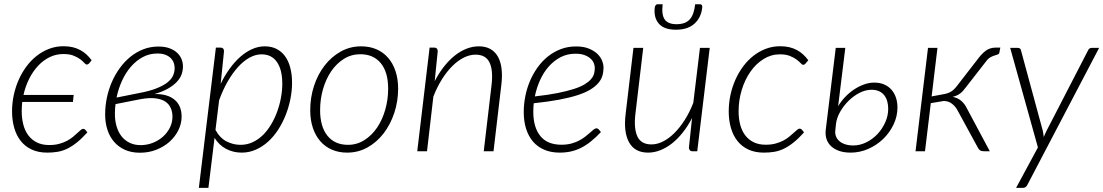

<svg xmlns="http://www.w3.org/2000/svg" viewBox="-20 -728 5310 924"><path d="M400.5 -91Q374 -61.5 350.2 -42.5Q326.5 -23.5 303.8 -12.5Q281 -1.5 257.5 2.5Q234 6.5 207.5 6.5Q164.5 6.5 132.8 -8.2Q101 -23 80 -49.5Q59 -76 48.5 -112.5Q38 -149 38 -192Q38 -231.5 46.2 -270.2Q54.5 -309 70 -344Q85.5 -379 107.5 -408.5Q129.5 -438 157 -459.5Q184.5 -481 216.8 -493.2Q249 -505.5 285.5 -505.5Q310 -505.5 329.8 -500.8Q349.5 -496 366 -487.2Q382.5 -478.5 396 -466Q409.5 -453.5 421 -438L408.5 -422.5Q406.5 -420.5 403.8 -419Q401 -417.5 397.5 -417.5Q392.5 -417.5 385.5 -425.5Q378.5 -433.5 366.2 -442.8Q354 -452 334.5 -460Q315 -468 285 -468Q249.5 -468 218.5 -452.8Q187.5 -437.5 162.8 -410.8Q138 -384 120 -348Q102 -312 93 -271H334.5L331 -237.5H87Q86 -226.5 85.2 -215.5Q84.5 -204.5 84.5 -193Q84.5 -158.5 92.2 -128.5Q100 -98.5 116.2 -76.8Q132.5 -55 157.5 -42.5Q182.5 -30 217 -30Q243.5 -30 264.8 -35.8Q286 -41.5 302.2 -50.2Q318.5 -59 330.8 -69Q343 -79 352.2 -87.8Q361.5 -96.5 368.2 -102.2Q375 -108 380.5 -108Q386.5 -108 391 -103L400.5 -91Z M860.5 -408.5Q860.5 -389 853.8 -370Q847 -351 830.8 -333.8Q814.5 -316.5 788.2 -301.5Q762 -286.5 723.5 -275.5Q786.5 -276.5 820.2 -248Q854 -219.5 854 -167Q854 -132.5 838.2 -101Q822.5 -69.5 795.5 -45.5Q768.5 -21.5 732 -7.2Q695.5 7 653.5 7Q612.5 7 581.2 -7Q550 -21 528.8 -45.8Q507.5 -70.5 496.8 -104.2Q486 -138 486 -177.5Q486 -217.5 494.2 -257.2Q502.5 -297 518.2 -333.2Q534 -369.5 556.8 -400.8Q579.5 -432 608 -455Q636.5 -478 670.2 -491Q704 -504 742.5 -504Q774 -504 796.5 -495.5Q819 -487 833.2 -473.2Q847.5 -459.5 854 -442.5Q860.5 -425.5 860.5 -408.5ZM536 -227Q533 -205 533 -183Q532.5 -150 540.5 -121.8Q548.5 -93.5 564.2 -73Q580 -52.5 603.5 -41Q627 -29.5 658.5 -29.5Q689 -30 716.5 -41Q744 -52 764.8 -70.8Q785.5 -89.5 797.8 -114.2Q810 -139 810 -166.5Q810 -188.5 802 -207.5Q794 -226.5 776 -238.8Q758 -251 728.2 -254.8Q698.5 -258.5 655 -250.5ZM737 -470.5Q699 -470.5 667 -453.2Q635 -436 609.8 -406.8Q584.5 -377.5 567 -339Q549.5 -300.5 541 -258.5L643.5 -279Q701 -289.5 735.8 -303.8Q770.5 -318 789.2 -334.2Q808 -350.5 814.2 -367.5Q820.5 -384.5 820.5 -401Q820.5 -412.5 816.5 -424.8Q812.5 -437 802.8 -447.2Q793 -457.5 777 -464Q761 -470.5 737 -470.5Z M937 176 1019 -499H1040.5Q1058 -499 1058 -481L1042 -324.5Q1061.5 -365 1085.8 -398.2Q1110 -431.5 1137.2 -455.2Q1164.5 -479 1194 -492Q1223.5 -505 1254 -505Q1286.5 -505 1311 -492.5Q1335.5 -480 1352 -457.2Q1368.5 -434.5 1377 -402Q1385.5 -369.5 1385.5 -329.5Q1385.5 -291 1377.5 -251.2Q1369.5 -211.5 1354.8 -174.2Q1340 -137 1318.8 -104Q1297.5 -71 1270.5 -46.5Q1243.5 -22 1211.2 -7.8Q1179 6.5 1143 6.5Q1102.5 6.5 1068.2 -11.5Q1034 -29.5 1012.5 -64.5L983 176ZM1238.5 -466.5Q1210 -466.5 1181.2 -450.8Q1152.5 -435 1126 -406Q1099.5 -377 1076 -336.2Q1052.5 -295.5 1034.5 -245.5L1017 -102.5Q1039 -63 1071 -47Q1103 -31 1137.5 -31Q1169 -31 1196.2 -43.8Q1223.5 -56.5 1245.8 -78.5Q1268 -100.5 1285.2 -129.8Q1302.5 -159 1314.2 -191.5Q1326 -224 1332.2 -258.2Q1338.5 -292.5 1338.5 -325Q1338.5 -392 1313 -429.2Q1287.5 -466.5 1238.5 -466.5Z M1654.5 -31Q1698 -31 1733.8 -53.8Q1769.5 -76.5 1795 -114.2Q1820.5 -152 1834.2 -200.8Q1848 -249.5 1848 -301Q1848 -381 1812.5 -424Q1777 -467 1714 -467Q1670.5 -467 1634.8 -444.5Q1599 -422 1573.8 -384.8Q1548.5 -347.5 1534.5 -299Q1520.5 -250.5 1520.5 -198Q1520.5 -118.5 1555.8 -74.8Q1591 -31 1654.5 -31ZM1650.5 6.5Q1610.5 6.5 1577.8 -7.5Q1545 -21.5 1521.8 -48Q1498.5 -74.5 1485.8 -112.2Q1473 -150 1473 -198Q1473 -258.5 1491 -314Q1509 -369.5 1541.8 -412Q1574.5 -454.5 1619.5 -479.8Q1664.5 -505 1718.5 -505Q1758.5 -505 1791.2 -491Q1824 -477 1847.2 -450.5Q1870.5 -424 1883.2 -386.2Q1896 -348.5 1896 -301.5Q1896 -241 1877.8 -185.5Q1859.5 -130 1827 -87.2Q1794.5 -44.5 1749.5 -19Q1704.5 6.5 1650.5 6.5Z M1988 0 2047.5 -499H2069Q2086.5 -499 2086.5 -481L2072 -337.5Q2092.5 -377 2117.2 -408.2Q2142 -439.5 2169.2 -461Q2196.5 -482.5 2225.8 -493.8Q2255 -505 2284.5 -505Q2316.5 -505 2339.2 -492.5Q2362 -480 2375.8 -456Q2389.5 -432 2393.8 -397.2Q2398 -362.5 2392.5 -318L2355 0H2308L2345.5 -318Q2354 -389 2336 -427Q2318 -465 2268.5 -465Q2240.5 -465 2212 -450.8Q2183.5 -436.5 2157 -410.2Q2130.5 -384 2107 -346.8Q2083.5 -309.5 2065.5 -263L2035 0Z M2884.5 -402.5Q2884.5 -382 2879 -363.5Q2873.5 -345 2859.5 -328.5Q2845.5 -312 2821.5 -297.2Q2797.5 -282.5 2760 -270.2Q2722.5 -258 2670.5 -248.2Q2618.5 -238.5 2548.5 -231Q2547.5 -220.5 2547 -210.2Q2546.5 -200 2546.5 -190Q2546.5 -115.5 2580.2 -73.5Q2614 -31.5 2682 -31.5Q2708.5 -31.5 2729.8 -37.2Q2751 -43 2767.8 -52Q2784.5 -61 2797.2 -71Q2810 -81 2820 -90Q2830 -99 2837.2 -104.8Q2844.5 -110.5 2850.5 -110.5Q2856.5 -110.5 2861 -105.5L2872 -92.5Q2847.5 -66.5 2824.2 -47.8Q2801 -29 2777.2 -17Q2753.5 -5 2728 0.8Q2702.5 6.5 2673.5 6.5Q2632 6.5 2599.8 -7.2Q2567.5 -21 2545.5 -46.2Q2523.5 -71.5 2512 -107.8Q2500.5 -144 2500.5 -189Q2500.5 -226.5 2508 -264.5Q2515.5 -302.5 2530.2 -337.5Q2545 -372.5 2566.8 -403Q2588.5 -433.5 2616.5 -456Q2644.5 -478.5 2678.5 -491.5Q2712.5 -504.5 2752 -504.5Q2788.5 -504.5 2813.8 -494.2Q2839 -484 2854.8 -468.8Q2870.5 -453.5 2877.5 -435.8Q2884.5 -418 2884.5 -402.5ZM2749.5 -469.5Q2709.5 -469.5 2677.2 -452.5Q2645 -435.5 2620.2 -407.2Q2595.5 -379 2578.8 -341.8Q2562 -304.5 2554 -264Q2617.5 -271 2663.5 -280.2Q2709.5 -289.5 2741.5 -299.8Q2773.5 -310 2793.2 -322Q2813 -334 2824 -346.8Q2835 -359.5 2838.8 -373Q2842.5 -386.5 2842.5 -401Q2842.5 -411.5 2837.8 -423.8Q2833 -436 2822 -446Q2811 -456 2793.2 -462.8Q2775.5 -469.5 2749.5 -469.5Z M2980 0ZM3075.5 -497.5 3038 -181Q3029.5 -109.5 3047.5 -71.2Q3065.5 -33 3115 -33Q3142.5 -33 3170.5 -47Q3198.5 -61 3225 -87.2Q3251.5 -113.5 3275 -150.2Q3298.5 -187 3316.5 -233L3348.5 -497.5H3395.5L3335.5 0H3313.5Q3304 0 3299.8 -5Q3295.5 -10 3295.5 -18.5L3310.5 -160Q3290 -120.5 3265.2 -89.5Q3240.5 -58.5 3213.2 -37.2Q3186 -16 3157 -4.8Q3128 6.5 3099 6.5Q3035 6.5 3007.5 -42.8Q2980 -92 2991 -181L3028.5 -497.5ZM3236 -611.5Q3278 -611.5 3299 -634.2Q3320 -657 3325.5 -707.5H3350Q3355.5 -707.5 3358 -702.8Q3360.5 -698 3359.5 -691Q3354 -643 3322 -614Q3290 -585 3233 -585Q3176 -585 3150.8 -614Q3125.5 -643 3131 -691Q3132 -698 3135.2 -702.8Q3138.5 -707.5 3144 -707.5H3169Q3163 -657 3179 -634.2Q3195 -611.5 3236 -611.5Z M3849.5 -91Q3823 -61.5 3799.2 -42.5Q3775.5 -23.5 3752.8 -12.5Q3730 -1.5 3706.5 2.5Q3683 6.5 3656.5 6.5Q3613.5 6.5 3581.8 -8.2Q3550 -23 3529 -49.5Q3508 -76 3497.5 -112.5Q3487 -149 3487 -192Q3487 -231.5 3495.2 -270.2Q3503.5 -309 3519 -344Q3534.5 -379 3556.5 -408.5Q3578.5 -438 3606 -459.5Q3633.5 -481 3665.8 -493.2Q3698 -505.5 3734.5 -505.5Q3759 -505.5 3778.8 -500.8Q3798.5 -496 3815 -487.2Q3831.5 -478.5 3845 -466Q3858.5 -453.5 3870 -438L3856 -421.5Q3851.5 -416 3845.5 -416Q3840.5 -416 3833.2 -424Q3826 -432 3813.8 -441.2Q3801.5 -450.5 3782 -458.5Q3762.5 -466.5 3733 -466.5Q3691 -466.5 3654.8 -444Q3618.5 -421.5 3591.8 -383.5Q3565 -345.5 3549.8 -295.8Q3534.5 -246 3534.5 -192Q3534.5 -157.5 3542.2 -128Q3550 -98.5 3566.2 -77Q3582.5 -55.5 3607 -43.5Q3631.5 -31.5 3665 -31.5Q3691.5 -31.5 3712.5 -37.2Q3733.5 -43 3749.8 -51.5Q3766 -60 3778.2 -70.2Q3790.5 -80.5 3800 -89Q3809.5 -97.5 3816.2 -103.2Q3823 -109 3828.5 -109Q3834 -109 3839 -104L3849.5 -91Z M4048 -497.5 4013.5 -217Q4027.5 -240.5 4047.2 -261.2Q4067 -282 4090 -297.2Q4113 -312.5 4137.8 -321.5Q4162.5 -330.5 4187 -330.5Q4214.5 -330.5 4235.2 -321.5Q4256 -312.5 4270.2 -296.2Q4284.5 -280 4291.8 -258Q4299 -236 4299 -210.5Q4299 -168 4280.2 -128.8Q4261.5 -89.5 4230.5 -59.5Q4199.5 -29.5 4158.8 -11.5Q4118 6.5 4074 6.5Q4041.5 6.5 4017.8 -2Q3994 -10.5 3978.8 -25.2Q3963.5 -40 3957.2 -60.2Q3951 -80.5 3954 -104L4002 -497.5ZM4000 -101Q3998 -85.5 4003 -72.2Q4008 -59 4019 -49.2Q4030 -39.5 4047 -33.8Q4064 -28 4086.5 -28Q4118.5 -28 4149 -43Q4179.5 -58 4202.8 -82.8Q4226 -107.5 4240.2 -139.2Q4254.5 -171 4254.5 -204.5Q4254.5 -222.5 4250.2 -239Q4246 -255.5 4236.5 -268.2Q4227 -281 4211.5 -288.5Q4196 -296 4174 -296Q4146 -296 4117.2 -281.5Q4088.5 -267 4064.5 -243.5Q4040.5 -220 4023.5 -190.5Q4006.5 -161 4003 -130.5Z M4681.5 -438.5Q4702.5 -467.5 4723 -483.2Q4743.5 -499 4773 -499H4794L4789.5 -475Q4788 -468 4781.5 -465.8Q4775 -463.5 4766 -460.8Q4757 -458 4746.2 -452.2Q4735.5 -446.5 4725 -432L4628 -307.5Q4621 -298 4614.5 -290.8Q4608 -283.5 4600.5 -278Q4593 -272.5 4584.2 -268.5Q4575.5 -264.5 4564.5 -262Q4589.5 -257 4606.2 -242.5Q4623 -228 4634.5 -204L4743.5 0H4716.5Q4704 0 4697.2 -4.2Q4690.5 -8.5 4686.5 -16.5L4590 -193.5Q4579.5 -214.5 4562.2 -228.2Q4545 -242 4521.5 -242L4459.5 -231.5L4431.5 0H4386L4446 -497.5H4491.5L4463.5 -264L4523 -275Q4544 -279 4557.5 -287.5Q4571 -296 4583.5 -312Z M4924 162Q4917 176 4903.5 176H4870L4975 -18.5L4841.5 -497.5H4878.5Q4885.5 -497.5 4889 -494.2Q4892.5 -491 4893.5 -485.5L4998.5 -98.5Q5001.5 -83.5 5003 -68.5Q5006 -76 5009.5 -83.5Q5013 -91 5016.5 -98.5L5217 -487Q5219.5 -492.5 5224 -495Q5228.5 -497.5 5233 -497.5H5269.5Z"/></svg>

Font: Lato Light
Style: Italic
Weight: 300
Italic angle: -7°
Designer: Lukasz Dziedzic
Foundry: tyPoland Lukasz Dziedzic
Version: Version 2.007; 2014-02-27